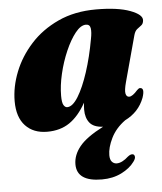

<svg xmlns="http://www.w3.org/2000/svg" viewBox="-50 -502 645 764"><g transform="rotate(-5 272.5 -120.0)"><path d="M455.5 -160Q446.5 -127 449.5 -113.8Q452.5 -100.5 463.5 -100.5Q476.5 -100.5 497 -124Q504 -131 508.5 -131Q529 -131 515.5 -91.5Q494.5 -36 439 -8.5Q401 19 382.5 56.5Q364 94 364 124.5Q364 142.5 371.8 151Q379.5 159.5 391 159.5Q402 159.5 414 153.2Q426 147 436.5 137Q450 126 459 129.5Q464 131.5 465 139.2Q466 147 457 159Q439 184 404.8 201Q370.5 218 327 218Q226.5 218 226.5 149Q226.5 112 253.8 78.2Q281 44.5 349 9.5Q311.5 7.5 295.8 -12.2Q280 -32 280 -64.5Q280 -76.5 282 -92.5Q252.5 -40 215.5 -15Q178.5 10 126.5 10Q71.5 10 39.5 -24Q7.5 -58 7.5 -122Q7.5 -179.5 30.8 -238.5Q54 -297.5 99 -347.2Q144 -397 210 -427.5Q276 -458 361.5 -458Q448 -458 497.5 -439.5Q547 -421 544.5 -398Q543.5 -385 535.5 -379Q527.5 -373 518.5 -366Q509.5 -359 505 -342.5ZM193.5 -127.5Q193.5 -100.5 199.5 -90.5Q205.5 -80.5 214 -80.5Q235.5 -80.5 257.8 -116.5Q280 -152.5 299.5 -212.2Q319 -272 331.5 -342.5Q337 -369.5 334.5 -385.2Q332 -401 316.5 -401Q295.5 -401 274 -374Q252.5 -347 234 -304.5Q215.5 -262 204.5 -215Q193.5 -168 193.5 -127.5Z"/></g></svg>

Font: Fraunces 144pt S050 Black
Style: Italic
Weight: 900
Italic angle: -16°
Version: Version 1.000; ttfautohint (v1.8.3)